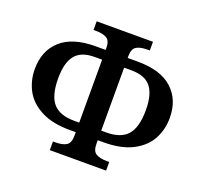

<svg xmlns="http://www.w3.org/2000/svg" viewBox="-123 -857 1058 1000"><g transform="rotate(20 405.5 -357.0)"><path d="M249 -48H262Q302 -48 323 -61Q344 -74 344 -114V-134H312Q214 -134 151 -167Q88 -200 59.5 -253.5Q31 -307 31 -371Q31 -472 96 -531Q161 -590 289 -590H344V-600Q344 -640 323 -653Q302 -666 262 -666H249V-714H561V-666H548Q508 -666 487 -653Q466 -640 466 -600V-590H521Q649 -590 714 -531Q779 -472 779 -371Q779 -307 750.5 -253.5Q722 -200 659 -167Q596 -134 498 -134H466V-114Q466 -74 487 -61Q508 -48 548 -48H561V0H249ZM344 -187V-536H303Q228 -536 195 -494.5Q162 -453 162 -367Q162 -272 198.5 -229.5Q235 -187 317 -187ZM493 -187Q575 -187 611.5 -229.5Q648 -272 648 -367Q648 -453 615 -494.5Q582 -536 506 -536H466V-187Z"/></g></svg>

Font: Noto Serif SemiBold
Style: Regular
Weight: 600
Designer: Monotype Design Team
Foundry: Monotype Imaging Inc.
Version: Version 1.001